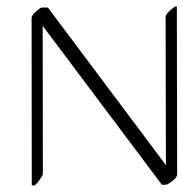

<svg xmlns="http://www.w3.org/2000/svg" viewBox="-20 -559 581 608"><path d="M115.7 -6.8Q115.7 -3.4 101.3 16.1Q86.9 35.6 80.6 25.4Q80.1 24.9 80.6 24.4L80.1 -502Q80.1 -510.3 94 -522.7Q107.9 -535.2 113.3 -535.2H130.4Q131.3 -535.2 132.3 -534.2L505.4 -36.1L504.4 -505.4Q504.4 -513.7 522.2 -529.1Q540 -544.4 540 -536.1L541 -7.8Q541 2.9 526.4 13.9Q511.7 24.9 507.8 25.4L494.1 26.4Q492.7 26.4 492.2 25.4L115.2 -477.1Z"/></svg>

Font: ML-NILA03
Style: Regular
Weight: 400
Designer: CLT@C-DIT
Version: Version ML-NILA03 1.0